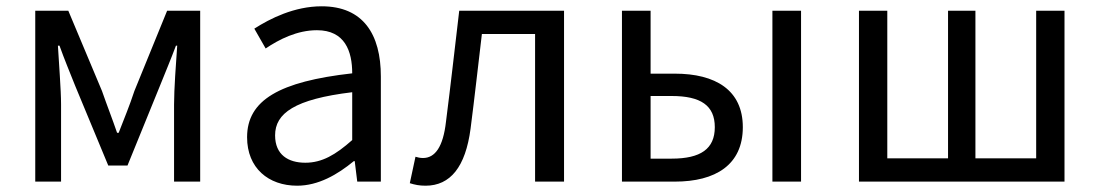

<svg xmlns="http://www.w3.org/2000/svg" viewBox="-20 -577 3494 610"><path d="M92 0H174V-245C174 -293 167 -376 164 -432H169C184 -390 203 -344 219 -304L324 -51H385L488 -304C504 -344 523 -389 539 -432H543C539 -376 533 -293 533 -245V0H616V-543H511L407 -288C392 -242 374 -199 357 -155H352C337 -199 320 -242 304 -288L197 -543H92Z M924 13C991 13 1052 -22 1104 -65H1107L1115 0H1190V-334C1190 -468 1134 -557 1002 -557C915 -557 838 -518 788 -486L824 -423C867 -452 924 -481 987 -481C1076 -481 1099 -414 1099 -344C868 -318 765 -259 765 -141C765 -43 833 13 924 13ZM950 -60C896 -60 854 -85 854 -147C854 -217 916 -262 1099 -284V-132C1046 -85 1003 -60 950 -60Z M1332 13C1411 13 1459 -47 1475 -168C1488 -268 1499 -369 1511 -469H1680V0H1772V-543H1439C1425 -425 1412 -308 1397 -191C1388 -110 1362 -75 1324 -75C1314 -75 1307 -77 1300 -79L1282 5C1298 10 1312 13 1332 13Z M1956 0H2124C2253 0 2340 -53 2340 -173C2340 -291 2253 -343 2124 -343H2047V-543H1956ZM2434 0H2525V-543H2434ZM2047 -73V-272H2114C2206 -272 2251 -242 2251 -173C2251 -104 2206 -73 2114 -73Z M2709 0H3362V-543H3272V-74H3079V-543H2992V-74H2799V-543H2709Z"/></svg>

Font: Noto Sans JP
Style: Regular
Weight: 400
Designer: Ryoko NISHIZUKA  (kana, bopomofo & ideographs); Paul D. Hunt (Latin, Greek & Cyrillic); Sandoll Communications , Soo-you
Foundry: Adobe
Version: Version 2.002;hotconv 1.0.116;makeotfexe 2.5.65601